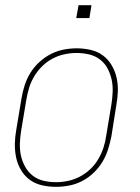

<svg xmlns="http://www.w3.org/2000/svg" viewBox="-20 -715 540 743"><path d="M197 8Q169 8 142.5 2Q116 -4 95.5 -19Q75 -34 61.5 -56.5Q48 -79 42.5 -105Q37 -131 37.5 -158.5Q38 -186 43 -213L63 -333Q67 -358 75 -383.5Q83 -409 97 -432Q111 -455 131.5 -474Q152 -493 176 -505.5Q200 -518 226 -523Q252 -528 277 -528Q304 -528 330.5 -522Q357 -516 377.5 -501Q398 -486 411.5 -463.5Q425 -441 431 -415Q437 -389 436 -361.5Q435 -334 430 -307L411 -187Q406 -162 398 -136.5Q390 -111 376 -88Q362 -65 342 -46Q322 -27 298 -14.5Q274 -2 248 3Q222 8 197 8ZM197 -10Q220 -10 243.5 -15Q267 -20 289 -31.5Q311 -43 329.5 -60.5Q348 -78 360.5 -99.5Q373 -121 380.5 -144Q388 -167 391 -190L411 -310Q415 -334 416 -359Q417 -384 412 -407Q407 -430 396 -450.5Q385 -471 366.5 -485Q348 -499 324.5 -504.5Q301 -510 276 -510Q253 -510 229.5 -505Q206 -500 184 -488.5Q162 -477 144 -459.5Q126 -442 113 -420.5Q100 -399 93 -376Q86 -353 82 -330L62 -210Q58 -186 57 -161Q56 -136 61 -113Q66 -90 77.5 -69.5Q89 -49 107 -35Q125 -21 148.5 -15.5Q172 -10 197 -10ZM275 -645 284 -695H334L326 -645Z"/></svg>

Font: Iosevka SS04 Thin Oblique
Style: Regular
Weight: 100
Italic angle: -9°
Monospace: yes
Designer: Belleve Invis
Foundry: Belleve Invis
Version: Version 19.0.0; ttfautohint (v1.8.4)